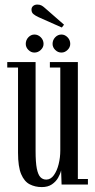

<svg xmlns="http://www.w3.org/2000/svg" viewBox="-20 -788 406 820"><path d="M158.5 11Q130 11 107 -0.8Q84 -12.5 70.5 -44Q57 -75.5 57 -136V-499.5H11V-523H132V-142.5Q132 -94.5 137.2 -68.2Q142.5 -42 152.5 -31.5Q162.5 -21 177.5 -21Q196.5 -21 210 -39.8Q223.5 -58.5 230.5 -87Q237.5 -115.5 237.5 -145V-499.5H193V-523H312.5V-23.5H355.5V0H243L241 -60.5Q237.5 -45 228 -28.5Q218.5 -12 201.5 -0.5Q184.5 11 158.5 11ZM242.5 -563.5Q227 -563.5 215.8 -574.8Q204.5 -586 204.5 -600.5Q204.5 -617 215.8 -628.8Q227 -640.5 242.5 -640.5Q257 -640.5 268.5 -628.8Q280 -617 280 -600.5Q280 -586 268.5 -574.8Q257 -563.5 242.5 -563.5ZM127 -563.5Q112.5 -563.5 101.2 -574.8Q90 -586 90 -600.5Q90 -617 101.2 -628.8Q112.5 -640.5 127 -640.5Q142.5 -640.5 154.2 -628.8Q166 -617 166 -600.5Q166 -586 154.2 -574.8Q142.5 -563.5 127 -563.5ZM244 -670.5 144 -715Q131 -721 122.8 -727.8Q114.5 -734.5 114.5 -747Q114.5 -756.5 121.5 -762.5Q128.5 -768.5 139.5 -768.5Q149.5 -768.5 156.8 -764.8Q164 -761 170.5 -755L253.5 -682.5Z"/></svg>

Font: Imbue 48pt
Style: Regular
Weight: 400
Designer: Tyler Finck
Foundry: Etcetera Type Company
Version: Version 1.102